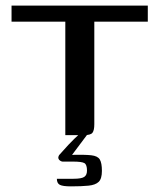

<svg xmlns="http://www.w3.org/2000/svg" viewBox="-20 -480 566 682"><path d="M21 -460H505V-403H315V-39Q315 -17 308.5 -8.5Q302 0 279 0H212V-403H21ZM232 182Q203 182 192.5 176.5Q182 171 182 155Q186 155 201 155Q216 155 241 155Q269 155 279 148.5Q289 142 289 126Q289 105 280 99.5Q271 94 239 94H202Q199 94 194 91Q189 88 187.5 83Q186 78 190 71Q195 66 203.5 56Q212 46 223 34.5Q234 23 244 13Q254 3 260 -2H290L236 70Q281 69 304 71.5Q327 74 334.5 86.5Q342 99 342 127Q342 155 330.5 166Q319 177 294.5 179.5Q270 182 232 182Z"/></svg>

Font: Genos Thin Medium
Style: Regular
Weight: 500
Version: Version 1.010